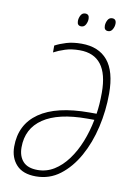

<svg xmlns="http://www.w3.org/2000/svg" viewBox="-97 -947 706 1018"><g transform="rotate(10 256.0 -438.0)"><path d="M169 10Q99 10 64 -28Q29 -66 29 -126Q29 -245 121 -309Q213 -373 391 -373H429Q433 -398 435 -426.5Q437 -455 437 -488Q437 -689 283 -689Q239 -689 205 -678Q171 -667 145 -653V-690Q171 -704 206 -714.5Q241 -725 287 -725Q379 -725 427.5 -667Q476 -609 476 -489Q476 -397 455.5 -308Q435 -219 395 -147.5Q355 -76 298.5 -33Q242 10 169 10ZM172 -25Q220 -25 260.5 -50Q301 -75 333.5 -119Q366 -163 388.5 -219.5Q411 -276 423 -339H385Q229 -339 148.5 -284.5Q68 -230 68 -129Q68 -81 93.5 -53Q119 -25 172 -25ZM413 -815Q391 -815 391 -840Q391 -856 399 -871Q407 -886 423 -886Q445 -886 445 -861Q445 -845 436.5 -830Q428 -815 413 -815ZM268 -815Q246 -815 246 -840Q246 -856 254 -871Q262 -886 278 -886Q300 -886 300 -861Q300 -845 292 -830Q284 -815 268 -815Z"/></g></svg>

Font: Noto Sans Condensed ExtraLight
Style: Italic
Weight: 200
Width: 3
Italic angle: -12°
Designer: Monotype Design Team
Foundry: Monotype Imaging Inc.
Version: Version 2.013; ttfautohint (v1.8.4.7-5d5b)